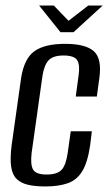

<svg xmlns="http://www.w3.org/2000/svg" viewBox="-20 -662 393 692"><path d="M143 10Q107 10 81 4Q55 -2 39.5 -17.5Q24 -33 20 -62.5Q16 -92 22 -139L56 -380Q67 -451 104 -477.5Q141 -504 215 -504Q288 -504 318 -477.5Q348 -451 338 -380L329 -314H253L263 -388Q269 -427 258.5 -444.5Q248 -462 209 -462Q171 -462 155 -444.5Q139 -427 133 -388L94 -111Q89 -68 99.5 -50.5Q110 -33 148 -33Q187 -33 202.5 -50.5Q218 -68 224 -111L235 -189H311L305 -139Q296 -77 276.5 -45Q257 -13 224 -1.5Q191 10 143 10ZM198 -546 121 -642H174L227 -587L298 -642H350L245 -546Z"/></svg>

Font: Alumni Sans Thin Medium
Style: Italic
Weight: 500
Italic angle: -8°
Version: Version 1.016